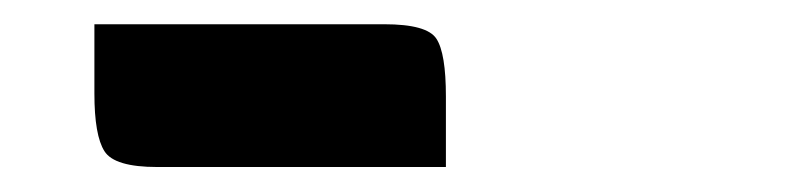

<svg xmlns="http://www.w3.org/2000/svg" viewBox="-20 -708 640 156"><path d="M107.8 -572.3Q73 -572.3 64.9 -585.1Q56.7 -597.9 56.7 -632V-688.3H292.2Q327 -688.3 334.6 -676.5Q342.3 -664.7 342.3 -629.6V-572.3Z"/></svg>

Font: Changa
Style: Regular
Weight: 400
Designer: Eduardo Rodriguez Tunni
Foundry: Eduardo Rodriguez Tunni
Version: Version 3.003